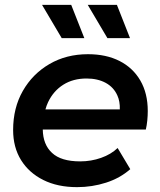

<svg xmlns="http://www.w3.org/2000/svg" viewBox="-20 -763 659 790"><path d="M297 7Q217 7 158 -22.5Q99 -52 66.5 -104.5Q34 -157 34 -228Q34 -319 74 -389Q114 -459 183.5 -499.5Q253 -540 342 -540Q417 -540 472 -512Q527 -484 557.5 -431.5Q588 -379 588 -306Q588 -287 586 -267Q584 -247 580 -230H156Q157 -168 194 -134Q231 -99 310 -99Q355 -99 396 -113.5Q437 -128 464 -154L516 -67Q474 -30 416.5 -11.5Q359 7 297 7ZM167 -313H473Q474 -346 463 -370Q448 -404 415 -422Q382 -440 336 -440Q281 -440 240.5 -414.5Q200 -389 178 -343Q171 -328 167 -313ZM422 -606 341 -743H461L515 -606ZM234 -606 153 -743H273L327 -606Z"/></svg>

Font: Montserrat Thin SemiBold
Style: Italic
Weight: 600
Italic angle: -11.3°
Version: Version 9.000